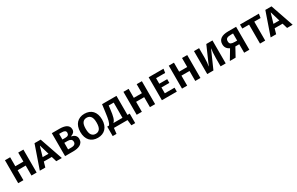

<svg xmlns="http://www.w3.org/2000/svg" viewBox="253 -2271 6348 4101"><g transform="rotate(-30 3426.5 -220.0)"><path d="M411 0V-246H212V0H84V-566H212V-344H411V-566H539V0Z M985 -127H789L753 0H617L813 -566H965L1160 0H1023ZM814 -221H959L888 -460H884Z M1556 -170Q1556 -217 1526 -235.5Q1496 -254 1451 -254H1368V-92H1446Q1467 -92 1487 -95.5Q1507 -99 1522 -108Q1537 -117 1546.5 -132Q1556 -147 1556 -170ZM1532 -408Q1532 -444 1507.5 -459.5Q1483 -475 1438 -475H1368V-336H1443Q1532 -336 1532 -408ZM1688 -167Q1688 -118 1667 -86Q1646 -54 1611.5 -35Q1577 -16 1532.5 -8Q1488 0 1441 0H1240V-566H1430Q1475 -566 1517 -559Q1559 -552 1591.5 -535Q1624 -518 1643 -489.5Q1662 -461 1662 -418Q1662 -373 1634 -344.5Q1606 -316 1563 -304V-300Q1589 -295 1611.5 -285Q1634 -275 1651 -259Q1668 -243 1678 -220.5Q1688 -198 1688 -167Z M2316 -283Q2316 -213 2297 -158Q2278 -103 2243 -65Q2208 -27 2158 -7Q2108 13 2047 13Q1986 13 1936.5 -6.5Q1887 -26 1852 -63.5Q1817 -101 1798 -156.5Q1779 -212 1779 -283Q1779 -353 1798 -408Q1817 -463 1852 -500.5Q1887 -538 1936.5 -558Q1986 -578 2047 -578Q2108 -578 2158 -559Q2208 -540 2243 -502.5Q2278 -465 2297 -410Q2316 -355 2316 -283ZM2182 -283Q2182 -389 2146.5 -435Q2111 -481 2047 -481Q1983 -481 1948 -435.5Q1913 -390 1913 -283Q1913 -176 1949 -130Q1985 -84 2047 -84Q2111 -84 2146.5 -130Q2182 -176 2182 -283Z M2378 -96Q2392 -112 2402.5 -134.5Q2413 -157 2422 -191Q2431 -225 2439 -273.5Q2447 -322 2456 -391L2479 -566H2834V-96H2890V138H2796L2780 0H2445L2429 138H2335V-96ZM2588 -471 2579 -395Q2571 -326 2562.5 -276.5Q2554 -227 2543.5 -192.5Q2533 -158 2519.5 -135.5Q2506 -113 2487 -96H2711V-471Z M3333 0V-246H3134V0H3006V-566H3134V-344H3333V-566H3461V0Z M3756 -470V-333H3951V-241H3756V-97H3996V0H3628V-566H3994L3980 -470Z M4451 0V-246H4252V0H4124V-566H4252V-344H4451V-566H4579V0Z M4746 0V-566H4872V-324Q4872 -265 4867 -213.5Q4862 -162 4854 -128H4858L5050 -566H5202V0H5076V-197Q5076 -276 5081 -334.5Q5086 -393 5093 -430H5089L4899 0Z M5561 -210 5446 0H5304L5444 -234Q5342 -280 5342 -389Q5342 -476 5404.5 -521Q5467 -566 5590 -566H5785V0H5657V-210ZM5474 -387Q5474 -333 5506 -316.5Q5538 -300 5599 -300H5657V-475H5607Q5540 -475 5507 -457Q5474 -439 5474 -387Z M6176 -467V0H6048V-467H5881V-566H6346L6331 -467Z M6678 -127H6482L6446 0H6310L6506 -566H6658L6853 0H6716ZM6507 -221H6652L6581 -460H6577Z"/></g></svg>

Font: Qnwhxotralxmqkhsjrfbfhwcoqn
Style: Regular
Weight: 500
Designer: Carrois Corporate & Edenspiekermann
Foundry: Carrois Corporate GbR & Edenspiekermann AG
Version: Version 2.001